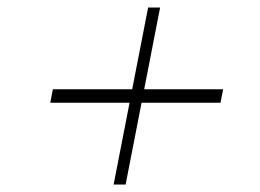

<svg xmlns="http://www.w3.org/2000/svg" viewBox="-20 -621 694 512"><path d="M114 -347 121 -383H575L568 -347ZM283 -129 375 -601H407L315 -129Z"/></svg>

Font: Savate ExtraLight
Style: Italic
Weight: 200
Italic angle: -11°
Designer: Max Esnée
Foundry: Plomb Type
Version: Version 2.000